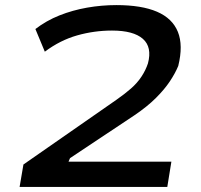

<svg xmlns="http://www.w3.org/2000/svg" viewBox="-20 -734 788 754"><path d="M57 0 72 -88 437 -342Q470 -365 494.5 -386.5Q519 -408 535.5 -433Q552 -458 561 -485Q578 -549 541 -581.5Q504 -614 420 -614Q350 -614 283 -595Q216 -576 156 -531L119 -620Q162 -653 213.5 -673.5Q265 -694 322 -704Q379 -714 437 -714Q536 -714 596.5 -688Q657 -662 678.5 -609Q700 -556 680 -475Q668 -446 647 -414.5Q626 -383 592.5 -349.5Q559 -316 509 -282L255 -113L249 -99H653L637 0Z"/></svg>

Font: Nunito Sans 7pt Expanded SemiBold
Style: Italic
Weight: 600
Width: 7
Italic angle: -9°
Designer: Vernon Adams
Foundry: Vernon Adams
Version: Version 3.101;gftools[0.9.27]